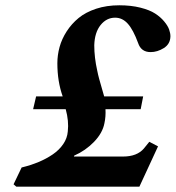

<svg xmlns="http://www.w3.org/2000/svg" viewBox="-20 -699 658 719"><path d="M30.8 -8.8 61 -71.8Q95.2 -80.1 124.5 -92.3Q153.8 -104.5 178 -121.1Q202.1 -137.7 217 -159.7Q231.9 -181.6 233.9 -207Q238.3 -245.6 226.1 -290H104L115.2 -337.9H214.8Q194.8 -394 194.8 -461.9Q194.8 -492.7 203.1 -522.9Q211.4 -553.2 229.7 -581.5Q248 -609.9 274.4 -631.6Q300.8 -653.3 340.1 -666.3Q379.4 -679.2 426.8 -679.2Q470.7 -679.2 505.6 -670.4Q540.5 -661.6 560.8 -648.4Q581.1 -635.3 594.7 -618.9Q608.4 -602.5 613.3 -588.6Q618.2 -574.7 618.2 -563Q617.7 -534.2 593.5 -519Q569.3 -503.9 543.9 -503.9Q508.3 -503.9 497.1 -538.1Q479 -587.4 458.7 -610.1Q438.5 -632.8 411.1 -632.8Q378.9 -632.8 356.7 -605.2Q334.5 -577.6 333 -529.8Q333 -483.9 344.2 -434.1Q347.2 -418.9 351.6 -402.8Q356 -386.7 362.3 -365.2Q368.7 -343.8 370.1 -337.9H516.1L506.8 -290H375Q376.5 -262.2 371.1 -237.8Q364.3 -201.2 332.3 -168Q300.3 -134.8 257.8 -116.2L256.8 -112.8H440.9Q493.2 -112.8 519 -143.1L539.1 -168L571.8 -150.9L502 0H41Z"/></svg>

Font: Linguistics Pro
Style: Bold Italic
Weight: 700
Italic angle: -12°
Designer: Stefan Peev, Context Ltd
Foundry: Stefan Peev, Context Ltd
Version: Version 001.000